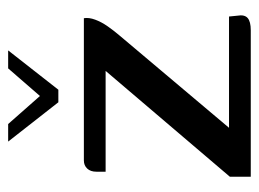

<svg xmlns="http://www.w3.org/2000/svg" viewBox="-100 -520 620 459"><g transform="rotate(-90 209.5 -290.0)"><path d="M101 -580H143L210 -504L276 -580H319L225 -460H195ZM134 -52H400L402 -32Q405 -15 396.5 -7.5Q388 0 367 0H17V-50L270 -347H29V-369Q29 -383 36.5 -391Q44 -399 56 -399H396Q398 -387 392.5 -372Q387 -357 376.5 -342Q366 -327 354 -313Z"/></g></svg>

Font: Genos Thin Medium
Style: Regular
Weight: 500
Version: Version 1.010